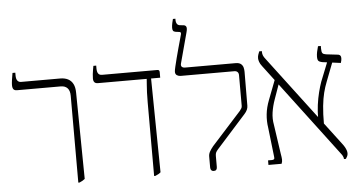

<svg xmlns="http://www.w3.org/2000/svg" viewBox="-56 -978 2060 1090"><g transform="rotate(-5 973.5 -433.0)"><path d="M348 6V-489Q348 -518 334.5 -532.5Q321 -547 296 -547H47Q33 -547 27 -554.5Q21 -562 21 -579Q21 -589 23.5 -607Q26 -625 30 -647H46V-631Q46 -611 53.5 -601.5Q61 -592 74 -592H297Q323 -592 341.5 -582.5Q360 -573 370 -553.5Q380 -534 380 -503L386 -12Q380 -7 372.5 -2.5Q365 2 355 6Z M780 6V-414Q780 -447 781 -470Q782 -493 783.5 -511.5Q785 -530 786 -546V-547H508Q495 -547 488.5 -554Q482 -561 482 -576Q482 -588 483.5 -600.5Q485 -613 487 -625Q489 -637 491 -647H507V-631Q507 -611 514 -601.5Q521 -592 535 -592H849Q857 -592 860 -589Q863 -586 863 -578V-547H811L818 -12Q813 -7 805 -2.5Q797 2 787 6Z M1120 7Q1111 7 1106 1.5Q1101 -4 1101 -14V-77Q1101 -91 1108 -104Q1115 -117 1128 -133L1297 -320Q1304 -329 1307 -334.5Q1310 -340 1310 -348V-522Q1310 -534 1303.5 -540.5Q1297 -547 1285 -547H979Q968 -547 958.5 -553Q949 -559 949 -573Q949 -581 954 -602Q959 -623 966 -650.5Q973 -678 980.5 -705Q988 -732 994 -753.5Q1000 -775 1002 -783Q1003 -789 1001.5 -792Q1000 -795 995 -796L972 -799Q962 -801 958.5 -806.5Q955 -812 955 -823Q955 -834 958.5 -850.5Q962 -867 964 -873H978V-864Q978 -853 983 -844.5Q988 -836 1000 -834L1022 -832Q1033 -830 1036.5 -821Q1040 -812 1034 -790L988 -619Q984 -605 990 -598.5Q996 -592 1009 -592H1296Q1317 -592 1327 -583.5Q1337 -575 1340 -563Q1343 -551 1343 -539L1342 -345Q1342 -334 1337 -322.5Q1332 -311 1320 -298L1155 -114Q1146 -104 1142.5 -96.5Q1139 -89 1139 -77V-14Q1139 -4 1134.5 1.5Q1130 7 1120 7Z M1862 4Q1862 -2 1860 -7.5Q1858 -13 1854.5 -19Q1851 -25 1844 -33L1445 -562Q1434 -576 1430 -588Q1426 -600 1426 -608Q1426 -619 1429 -628Q1432 -637 1436 -647H1451V-642Q1451 -631 1455 -621.5Q1459 -612 1468 -601L1859 -84Q1867 -74 1873 -63.5Q1879 -53 1882 -44Q1885 -35 1885 -27Q1885 -17 1881 -9.5Q1877 -2 1873 4ZM1432 0V-26H1454Q1463 -26 1466.5 -30Q1470 -34 1468 -45L1449 -210Q1443 -248 1447 -287Q1451 -326 1467 -367L1511 -482L1538 -475L1500 -368Q1487 -332 1481.5 -295.5Q1476 -259 1483 -223L1507 -58Q1511 -36 1511.5 -24Q1512 -12 1507 0ZM1766 -201 1736 -237Q1736 -278 1741 -315.5Q1746 -353 1754.5 -386.5Q1763 -420 1772 -445L1819 -563L1848 -560L1803 -443Q1791 -413 1783 -381Q1775 -349 1770.5 -306.5Q1766 -264 1766 -201ZM1892 -541 1786 -555Q1772 -558 1766 -564Q1760 -570 1760 -588Q1760 -600 1763 -615Q1766 -630 1771 -647H1787V-632Q1787 -612 1792.5 -605.5Q1798 -599 1813 -597L1882 -589Q1890 -587 1893.5 -582Q1897 -577 1897 -568Q1897 -563 1896 -556.5Q1895 -550 1892 -541Z"/></g></svg>

Font: Noto Serif Hebrew ExtraLight
Style: Regular
Weight: 250
Version: Version 2.003